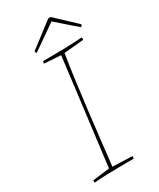

<svg xmlns="http://www.w3.org/2000/svg" viewBox="-206 -875 784 947"><g transform="rotate(-30 185.5 -402.0)"><path d="M36 6Q36 -2 37 -7L133 -19Q140 -72 148.5 -143Q157 -214 167.5 -294.5Q178 -375 188 -459Q198 -543 208 -621L114 -627Q114 -630 114.5 -633Q115 -636 117 -640Q177 -640 228.5 -641Q280 -642 340 -646Q341 -640 340 -632L228 -622Q218 -561 207.5 -483Q197 -405 187 -322Q177 -239 168 -160Q159 -81 152 -18L264 -14Q264 -10 264 -7Q264 -4 262 0Q215 0 179 0.5Q143 1 109.5 2Q76 3 36 6ZM363 -691Q351 -701 331 -718Q311 -735 289.5 -754.5Q268 -774 250 -789Q229 -774 202.5 -755.5Q176 -737 151.5 -720Q127 -703 112 -693L109 -691Q104 -696 104 -703L244 -810H257L371 -703Q369 -695 363 -691Z"/></g></svg>

Font: Labrada Thin
Style: Italic
Weight: 100
Italic angle: -7°
Designer: Mercedes Jáuregui
Foundry: Omnibus-Type Team
Version: Version 1.000; ttfautohint (v1.8.4.7-5d5b)